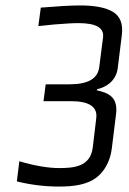

<svg xmlns="http://www.w3.org/2000/svg" viewBox="-20 -676 475 706"><path d="M336 -344 337 -348C370 -355 407 -378 413 -426L428 -547C433 -588 422 -616 396 -632C370 -648 329 -656 275 -656C240 -656 191 -653 130 -648L121 -580C122 -580 142 -582 179 -586C217 -589 246 -591 268 -591C333 -591 363 -574 359 -539L345 -430C340 -387 304 -366 236 -366H148L140 -304H241C308 -304 339 -283 334 -242L321 -133C312 -62 250 -58 197 -58C158 -58 109 -66 51 -83L42 -9C94 4 146 10 196 10C250 10 302 4 338 -26C362 -45 385 -81 391 -129L407 -259C414 -322 375 -335 336 -344Z"/></svg>

Font: Gamestation Condensed
Style: Italic
Weight: 400
Width: 3
Designer: Jonas Hecksher
Foundry: Jonas Hecksher, Playtypeª, e-types AS
Version: Version 1.003